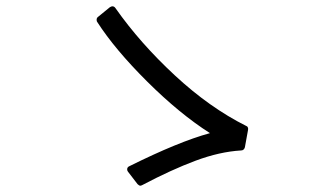

<svg xmlns="http://www.w3.org/2000/svg" viewBox="-20 -688 1040 610"><path d="M426 -98Q422 -98 417 -103L387 -142Q384 -145 384 -150Q384 -157 391 -160Q548 -238 647 -265Q550 -327 447.5 -429Q345 -531 289 -618Q287 -620 287 -625Q287 -631 291 -634L329 -665Q334 -668 337 -668Q343 -668 347 -662Q425 -551 535.5 -448.5Q646 -346 762 -288Q766 -287 767.5 -283Q769 -279 768 -275L758 -220Q757 -216 754 -213Q751 -210 746 -210Q678 -206 601.5 -177.5Q525 -149 432 -100Q428 -98 426 -98Z"/></svg>

Font: LINE Seed JP_TTF Regular
Style: Regular
Weight: 400
Designer: LINE & Fontrix & Fontworks
Version: Version 1.002